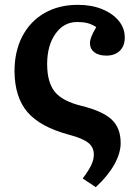

<svg xmlns="http://www.w3.org/2000/svg" viewBox="-20 -544 561 794"><path d="M376 230 322 194Q347 161 357.5 138.5Q368 116 368 95Q368 65 345 46.5Q322 28 265 13Q146 -19 93.5 -80.5Q41 -142 40 -249Q40 -332 72.5 -394Q105 -456 164 -490Q223 -524 302 -524Q358 -524 401.5 -506.5Q445 -489 470.5 -458.5Q496 -428 496 -389Q496 -354 475.5 -334Q455 -314 420 -314Q388 -314 370 -328Q352 -342 352 -366Q352 -377 357.5 -391.5Q363 -406 378 -432Q359 -444 341.5 -448.5Q324 -453 299 -453Q244 -453 209.5 -404.5Q175 -356 175 -279Q175 -203 207 -164Q239 -125 318 -106Q406 -84 442.5 -49Q479 -14 479 47Q479 90 452 137.5Q425 185 376 230Z"/></svg>

Font: Literata SemiBold
Style: Regular
Weight: 600
Designer: Latin by Veronika Burian and Jose Scaglione. Greek by Irene Vlachou. Cyrillic by Vera Evstafieva.
Foundry: TypeTogether
Version: Version 3.103; ttfautohint (v1.8.4.7-5d5b);gftools[0.9.29]